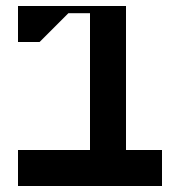

<svg xmlns="http://www.w3.org/2000/svg" viewBox="-20 -620 600 640"><path d="M400 -120V-600H280H232H188H112H40V-480H112L208 -576H280V-120H40V0H520V-120Z"/></svg>

Font: KUBO
Style: Regular
Weight: 400
Version: Version 001.000